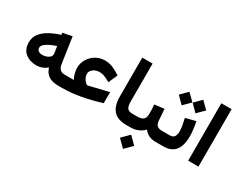

<svg xmlns="http://www.w3.org/2000/svg" viewBox="-104 -1213 2468 1974"><g transform="rotate(30 1130.0 -226.0)"><path d="M524.9 0Q455.6 0 412.4 -27.6Q369.1 -55.2 351.1 -114.7Q294.9 -67.9 226.1 -67.9Q147 -67.9 94.2 -110.8Q41.5 -153.8 41.5 -236.3Q41.5 -296.9 76.4 -341.3Q111.3 -385.7 168.7 -417Q226.1 -448.2 293.9 -468.8L290.5 -492.2L400.9 -514.6L446.8 -203.6Q451.7 -171.9 470.9 -151.6Q490.2 -131.3 526.9 -131.3H541.5V0ZM326.2 -259.3Q326.2 -266.1 325 -274.2Q323.7 -282.2 322.3 -291.5L313 -348.1Q272.9 -334.5 238.5 -317.9Q204.1 -301.3 182.9 -282Q161.6 -262.7 161.6 -240.7Q161.6 -218.3 179 -205.1Q196.3 -191.9 224.6 -191.9Q248.5 -191.9 271.7 -199.5Q294.9 -207 310.5 -221.9Q326.2 -236.8 326.2 -259.3Z M636.7 -131.3Q621.6 -155.8 612.1 -190.9Q602.5 -226.1 602.5 -255.9Q602.5 -313 631.1 -360.6Q659.7 -408.2 707.8 -437Q755.9 -465.8 814 -465.8Q866.2 -465.8 910.6 -447Q955.1 -428.2 1002.4 -396L955.1 -288.6Q921.9 -308.1 890.4 -321.3Q858.9 -334.5 822.8 -334.5Q798.3 -334.5 774.9 -324.5Q751.5 -314.5 736.3 -296.1Q721.2 -277.8 721.2 -252.4Q721.2 -228.5 731.9 -207.5Q742.7 -186.5 756.8 -172.1Q771 -157.7 780.8 -152.3Q783.2 -151.9 790 -153.8L1022 -209.5V-78.1Q898.9 -40.5 788.3 -20.3Q677.7 0 571.8 0H522V-131.3Z M1130.9 -682.1H1253.4V-231.9Q1253.4 -176.8 1270.3 -154.1Q1287.1 -131.3 1335.4 -131.3H1347.7V0H1335.4Q1229.5 0 1180.2 -55.4Q1130.9 -110.8 1130.9 -222.7Z M1327.6 -131.3H1384.8Q1439.9 -131.3 1461.4 -151.4Q1482.9 -171.4 1482.9 -222.2Q1482.9 -249.5 1481.7 -275.4Q1480.5 -301.3 1478 -326.7L1592.3 -340.3L1602.1 -205.6Q1604.5 -167 1623.8 -149.2Q1643.1 -131.3 1684.1 -131.3H1694.3V0H1683.1Q1633.3 0 1598.9 -18.1Q1564.5 -36.1 1542.5 -65.4Q1513.7 -34.2 1472.4 -17.1Q1431.2 0 1384.8 0H1327.6ZM1428.2 61 1512.7 145.5 1428.2 230 1343.8 145.5Z M1890.6 -620.6 1971.7 -540.5 1890.6 -459.5 1810.5 -540.5ZM1726.6 -620.6 1807.6 -540.5 1726.6 -459.5 1646.5 -540.5ZM1774.4 0H1674.8V-131.3H1774.4Q1814 -131.3 1828.4 -155.3Q1842.8 -179.2 1842.8 -216.3Q1842.8 -249.5 1835.4 -288.3Q1828.1 -327.1 1819.8 -364.3L1939.5 -395Q1948.7 -350.6 1954.1 -306.9Q1959.5 -263.2 1959.5 -223.6Q1959.5 -159.7 1942.4 -109.1Q1925.3 -58.6 1884.8 -29.3Q1844.2 0 1774.4 0Z M2191.4 -682.1V-0.5H2069.3V-682.1Z"/></g></svg>

Font: Vazirmatn UI NL
Style: Bold
Weight: 700
Designer: Saber Rastikerdar
Foundry: Saber Rastikerdar
Version: Version 33.003